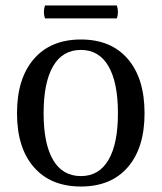

<svg xmlns="http://www.w3.org/2000/svg" viewBox="-20 -667 590 700"><path d="M275 13Q165 13 103.5 -57.5Q42 -128 42 -254Q42 -381 103.5 -452Q165 -523 275 -523Q385 -523 446 -452Q507 -381 507 -254Q507 -128 446 -57.5Q385 13 275 13ZM275 -25Q341 -25 375.5 -84Q410 -143 410 -254Q410 -366 375.5 -425.5Q341 -485 275 -485Q208 -485 173.5 -425.5Q139 -366 139 -254Q139 -143 173.5 -84Q208 -25 275 -25ZM144 -647H406Q414 -623 406 -600H144Q136 -623 144 -647Z"/></svg>

Font: Arima Medium
Style: Regular
Weight: 500
Designer: Joana Correia and Natanael Gama
Foundry: NDISCOVER
Version: Version 1.101;gftools[0.9.23]